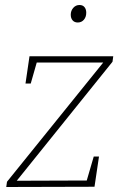

<svg xmlns="http://www.w3.org/2000/svg" viewBox="-20 -748 490 768"><path d="M433 -523 430 -501 47 -25 327 -26 355 -122H376L358 -1L5 0L8 -21L393 -498H127L103 -414H82L98 -523ZM263 -689Q263 -705 273 -716.5Q283 -728 298 -728Q311 -728 318 -719.5Q325 -711 325 -697Q325 -680 315.5 -669Q306 -658 291 -658Q278 -658 270.5 -666.5Q263 -675 263 -689Z"/></svg>

Font: Bitter Pro ExtraLight
Style: Italic
Weight: 275
Italic angle: -9°
Designer: Sol Matas, and Bitter project Authors
Foundry: Sol Matas
Version: Version 1.010